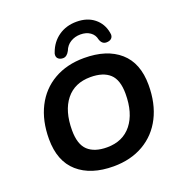

<svg xmlns="http://www.w3.org/2000/svg" viewBox="-158 -1039 1109 1183"><g transform="rotate(-20 396.0 -448.0)"><path d="M68 -284Q68 -404 113.5 -493.5Q159 -583 243.5 -631.5Q328 -680 441 -680Q590 -680 674.5 -606Q759 -532 759 -388Q759 -267 713.5 -177.5Q668 -88 583.5 -39Q499 10 386 10Q238 10 153 -64.5Q68 -139 68 -284ZM607 -386Q607 -477 564 -516.5Q521 -556 438 -556Q334 -556 277 -484.5Q220 -413 220 -286Q220 -194 263 -154Q306 -114 388 -114Q492 -114 549.5 -186.5Q607 -259 607 -386ZM280 -757Q280 -767 284 -775Q306 -836 356 -871Q406 -906 474 -906Q544 -906 589.5 -869.5Q635 -833 646 -773Q647 -766 648 -759Q648 -742 636.5 -732.5Q625 -723 605 -723Q576 -723 565 -757Q559 -788 533.5 -806Q508 -824 470 -824Q434 -824 405 -806.5Q376 -789 363 -755Q346 -723 321 -723Q303 -723 291.5 -732Q280 -741 280 -757Z"/></g></svg>

Font: SN Pro Bold
Style: Bold Italic
Weight: 700
Italic angle: -9°
Designer: Tobias Whetton
Foundry: Supernotes
Version: Version 1.003